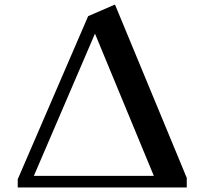

<svg xmlns="http://www.w3.org/2000/svg" viewBox="-20 -825 908 845"><path d="M802 0H58V-36L368 -754L486 -805L802 -42ZM398 -677 129 -51H657Z"/></svg>

Font: InknutAntiqua
Style: Medium
Weight: 500
Designer: Claus Eggers Srensen
Foundry: Claus Eggers Srensen
Version: Version 1.000; ttfautohint (v1.2) -l 7 -r 28 -G 50 -x 13 -D 